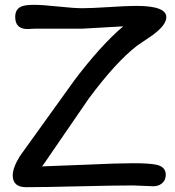

<svg xmlns="http://www.w3.org/2000/svg" viewBox="-20 -757 733 802"><path d="M618.2 -610.8 552.2 -565.9Q463.4 -497.1 351.1 -345.7L179.7 -96.2Q167.5 -77.6 155.8 -62L345.7 -69.3Q470.2 -75.2 536.1 -75.2Q600.6 -75.2 631.3 -69.3Q670.9 -61.5 672.4 -29.3Q673.3 -5.4 656.7 8.8Q642.1 21 620.1 21Q606 21 577.6 19.3Q549.3 17.6 535.2 17.6Q460.9 17.6 312.3 21.2Q163.6 24.9 89.4 24.9Q33.2 24.9 33.2 -24.4Q33.2 -56.6 63.5 -105.5L115.7 -178.2L292 -423.3Q400.9 -567.4 494.6 -647L323.7 -637.2H126.5Q121.1 -637.2 110.6 -636.5Q100.1 -635.7 95.2 -635.7Q43.5 -635.7 43.5 -686Q43.5 -719.2 69.8 -730Q85.9 -736.8 123 -736.8Q156.7 -736.8 223.4 -729.7Q290 -722.7 323.7 -722.7Q361.3 -722.7 436.3 -727.5Q511.2 -732.4 549.3 -732.4Q674.8 -732.4 674.8 -685.1Q674.8 -652.8 618.2 -610.8Z"/></svg>

Font: YBG Kramawirya
Style: Regular
Weight: 400
Designer: R.S. Wihananto
Foundry: R.S. Wihananto
Version: Version 2.0.1